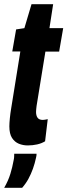

<svg xmlns="http://www.w3.org/2000/svg" viewBox="-32 -677 319 907"><path d="M193.5 -114.1 181 -9.6Q164.1 0.7 143.1 5.3Q122.1 10 99.1 10Q77 10 57.3 2.1Q37.5 -5.9 24.8 -25.4Q12.2 -44.9 12.2 -79.9Q12.2 -95.1 14.6 -118.9Q17 -142.6 20.4 -162.6L64.1 -434H26L44.1 -538L83.2 -544L116.9 -657.3H219.1L201.6 -544H266.5L247.4 -433.3H182.5L140.9 -177.3Q139.9 -168.8 139.1 -161.6Q138.3 -154.4 138.3 -148.2Q138.3 -130.8 145.6 -120.7Q152.8 -110.5 170.7 -110.5Q175.9 -110.5 181.3 -111.7Q186.6 -112.8 193.5 -114.1ZM35.2 49.2H140.7Q140.7 53.4 140.2 57.9Q139.7 62.4 138.4 67.2Q132.6 94.8 123.5 120.2Q114.3 145.7 102.1 168.1Q89.9 190.5 72.6 210.2H-12.2Q7.5 175.8 17.1 143.9Q26.8 112.1 32.2 81.2Q34.2 73.2 34.7 64.7Q35.2 56.2 35.2 49.2Z"/></svg>

Font: Georama ExtraCondensed Thin
Style: Italic
Weight: 100
Width: 2
Italic angle: -9°
Designer: Jean-Baptiste Levee
Foundry: Production Type
Version: Version 1.001